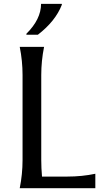

<svg xmlns="http://www.w3.org/2000/svg" viewBox="-20 -982 527 1002"><path d="M302.7 -961.9V-957Q269.5 -871.6 177.7 -800.8H117.7V-805.7Q194.3 -881.8 194.3 -961.9ZM83 0Q97.7 -73.2 97.7 -146.5V-590.8Q97.7 -664.1 83 -737.3H210Q195.3 -664.1 195.3 -590.8V-146.5Q195.3 -105.5 199.2 -60.5H331.1Q408.2 -60.5 477.5 -75.2V0Z"/></svg>

Font: Classica
Style: Book
Weight: 400
Designer: Wojciech Kalinowski "wmk69" (wmk69@o2.pl)
Foundry: Wojciech Kalinowski "wmk69" (wmk69@o2.pl)
Version: Version 2.1.1; 2021-05-14